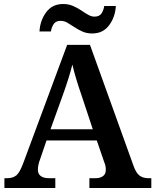

<svg xmlns="http://www.w3.org/2000/svg" viewBox="-20 -938 775 958"><path d="M2 0V-49H17Q45 -49 62 -63.5Q79 -78 96 -124L315 -714H429L645 -114Q658 -76 675.5 -62.5Q693 -49 719 -49H735V0H426V-49H459Q479 -49 493.5 -59Q508 -69 508 -91Q508 -102 505.5 -112.5Q503 -123 499 -132L463 -237H212L180 -143Q175 -131 172 -116.5Q169 -102 169 -92Q169 -70 183.5 -59.5Q198 -49 222 -49H256V0ZM232 -293H443L387 -462Q374 -499 361.5 -540Q349 -581 341 -616Q333 -583 321 -545Q309 -507 295 -468ZM440 -771Q413 -771 391.5 -780.5Q370 -790 351.5 -802.5Q333 -815 316.5 -824.5Q300 -834 283 -834Q258 -834 247.5 -817.5Q237 -801 234 -781H177Q180 -836 210.5 -877Q241 -918 295 -918Q322 -918 344 -908.5Q366 -899 384.5 -886.5Q403 -874 419.5 -864.5Q436 -855 451 -855Q476 -855 486.5 -871Q497 -887 500 -908H558Q555 -853 524.5 -812Q494 -771 440 -771Z"/></svg>

Font: Noto Serif NP Hmong SemiBold
Style: Regular
Weight: 600
Designer: Dalton Maag Ltd
Foundry: Dalton Maag Ltd
Version: Version 1.001; ttfautohint (v1.8.4.7-5d5b)